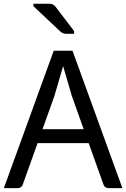

<svg xmlns="http://www.w3.org/2000/svg" viewBox="-20 -978 656 998"><path d="M616.2 0H545.9Q523.4 0 517.1 -21L440.9 -233.9H175.3L99.1 -21Q92.8 0 70.3 0H0L259.3 -714.4H356.9ZM415 -306.6 353.5 -479 308.1 -634.3 262.7 -479 201.2 -306.6ZM293.9 -814 153.8 -945.8V-958.5H236.3Q246.6 -958.5 254.2 -955.1Q261.7 -951.7 268.1 -943.8L365.2 -816.4V-802.2H325.2Q307.1 -802.2 293.9 -814Z"/></svg>

Font: Lycee Sans
Style: Regular
Weight: 400
Designer: Justin Alvin
Foundry: Alkove Design
Version: Version 1.030